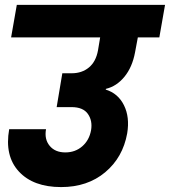

<svg xmlns="http://www.w3.org/2000/svg" viewBox="-20 -760 687 776"><path d="M24.9 -608.9 47.9 -740.2H647L624 -608.9H537.1L525.9 -548.8Q514.6 -488.3 482.9 -449.7Q451.2 -411.1 408.2 -400.9L407.2 -397.9Q457 -382.8 481 -334.7Q504.9 -286.6 494.1 -221.2Q476.6 -123.5 405 -63.7Q333.5 -3.9 227.1 -3.9Q114.3 -3.9 56.2 -66.9Q-2 -129.9 17.1 -237.8H166Q158.7 -197.3 180.7 -170.7Q202.6 -144 244.1 -144Q284.2 -144 312.5 -168.7Q340.8 -193.4 348.1 -233.9Q354.5 -272 335.2 -299.6Q315.9 -327.1 269 -327.1H209L231.9 -463.9H270Q311 -463.9 339.4 -487.3Q367.7 -510.7 376 -556.2L384.8 -608.9Z"/></svg>

Font: SVN-Poppins
Style: Bold Italic
Weight: 700
Italic angle: -10°
Designer: Ninad Kale (Devanagari), Jonny Pinhorn (Latin)
Foundry: Indian Type Foundry
Version: Version 3.002 2017